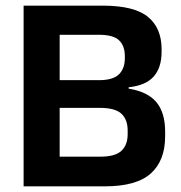

<svg xmlns="http://www.w3.org/2000/svg" viewBox="-20 -659 640 679"><path d="M156.5 0V-105H335.5Q387.5 -105 409.5 -125.8Q431.5 -146.5 431.5 -185V-197Q431.5 -236.5 409.2 -257Q387 -277.5 333 -277.5H155V-375.5H330Q379.5 -375.5 400.5 -396Q421.5 -416.5 421.5 -453.5V-460Q421.5 -497 401 -516.5Q380.5 -536 330 -536H154V-639H343.5Q454.5 -639 503 -599.5Q551.5 -560 551.5 -485V-476.5Q551.5 -419.5 523.2 -388Q495 -356.5 435 -350.5V-345.5Q502.5 -334.5 533.2 -297.5Q564 -260.5 564 -193.5V-177Q564 -91 513.2 -45.5Q462.5 0 350.5 0ZM63.5 0V-639H191V0Z"/></svg>

Font: Anek Gujarati Medium SemiBold
Style: Regular
Weight: 600
Version: Version 1.003